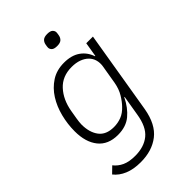

<svg xmlns="http://www.w3.org/2000/svg" viewBox="-270 -823 1139 1139"><g transform="rotate(-45 300.0 -253.5)"><path d="M210 212Q150 212 107 194Q64 176 38 143L77 105Q98 132 130.5 147Q163 162 213 162Q288 162 334.5 124Q381 86 395 -4L416 -130H413Q384 -70 340.5 -34Q297 2 229 2Q147 2 104.5 -51Q62 -104 62 -195Q62 -255 77 -314.5Q92 -374 122 -421.5Q152 -469 197.5 -498.5Q243 -528 305 -528Q367 -528 406.5 -500.5Q446 -473 462 -425H465L480 -516H536L449 7Q430 115 367.5 163.5Q305 212 210 212ZM245 -48Q278 -48 308 -59.5Q338 -71 364 -99Q384 -119 404.5 -152.5Q425 -186 433 -231L453 -350Q457 -376 450.5 -399.5Q444 -423 426.5 -440.5Q409 -458 382 -468Q355 -478 319 -478Q241 -478 194 -427Q147 -376 133 -295L124 -242Q122 -228 120.5 -217Q119 -206 119 -195Q119 -129 149.5 -88.5Q180 -48 245 -48ZM347 -626Q321 -626 311 -636Q301 -646 301 -658Q301 -663 302 -669.5Q303 -676 304 -681Q307 -698 318.5 -708.5Q330 -719 355 -719Q381 -719 391 -709Q401 -699 401 -687Q401 -682 400 -675.5Q399 -669 398 -664Q395 -647 383.5 -636.5Q372 -626 347 -626Z"/></g></svg>

Font: IBM Plex Mono Light
Style: Italic
Weight: 300
Italic angle: -9°
Monospace: yes
Designer: Mike Abbink, Paul van der Laan, Pieter van Rosmalen
Foundry: Bold Monday
Version: Version 2.3